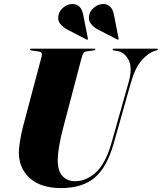

<svg xmlns="http://www.w3.org/2000/svg" viewBox="-20 -948 824 978"><path d="M548.5 -222 635 -528.5Q656 -603 635 -642.8Q614 -682.5 576 -688.5L560 -691Q553.5 -691.5 553.5 -696Q553.5 -700 560.5 -700H778.5Q784.5 -700 784.5 -696.5Q784.5 -693.5 778.5 -691.5L769.5 -689Q737.5 -680 703.2 -642.5Q669 -605 647 -527.5L560 -220Q525 -95.5 462 -42.8Q399 10 291.5 10Q188 10 132 -40.5Q76 -91 76 -171.5Q76 -185.5 79 -208.5Q82 -231.5 87 -257.2Q92 -283 97.5 -304L193 -664Q198 -683 176 -686L139 -691Q132.5 -692 132.5 -696Q132.5 -700 139.5 -700H459.5Q465.5 -700 465.5 -696.5Q465.5 -692 459 -691.5L419.5 -686Q410 -684.5 405 -677.5Q400 -670.5 394.5 -649L304.5 -307Q287.5 -243.5 280.8 -201.5Q274 -159.5 274 -132Q274 -77 298.5 -51Q323 -25 362.5 -25Q419.5 -25 468.8 -70Q518 -115 548.5 -222ZM404.5 -870 427.5 -752.5Q428.5 -748 426.5 -746.5Q425 -745 421.5 -746.5L323.5 -797Q301.5 -808.5 286.5 -827Q271.5 -845.5 278.5 -874Q284.5 -896 305.2 -911.8Q326 -927.5 349.5 -927.5Q394 -927.5 404.5 -870ZM561 -870 584 -752.5Q585 -748 583 -746.5Q581.5 -745 578 -746.5L480 -797Q458 -808.5 443 -827Q428 -845.5 435 -874Q441 -896 461.8 -911.8Q482.5 -927.5 506 -927.5Q550.5 -927.5 561 -870Z"/></svg>

Font: Fraunces 144pt S000 Black
Style: Italic
Weight: 900
Italic angle: -16°
Version: Version 1.000; ttfautohint (v1.8.3)